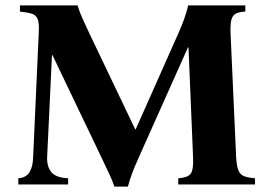

<svg xmlns="http://www.w3.org/2000/svg" viewBox="-20 -685 1000 713"><path d="M405 8Q397 -15 385.5 -39.5Q374 -64 355 -104L175 -480H173L155 -100Q154 -66 171 -45.5Q188 -25 233 -23V0H48V-23Q77 -25 89.5 -45.5Q102 -66 103 -100L124 -565Q126 -600 119.5 -615Q113 -630 97 -634.5Q81 -639 54 -642V-665H268Q276 -639 286.5 -616Q297 -593 310 -565L482 -205H484L644 -565Q667 -616 679 -665H891V-642Q872 -641 859 -636Q846 -631 840.5 -615.5Q835 -600 836 -565L857 -100Q859 -68 865.5 -52Q872 -36 887 -30.5Q902 -25 927 -23V0H642V-23Q674 -25 686.5 -38Q699 -51 697 -100L680 -509H678L497 -104Q478 -62 469.5 -38.5Q461 -15 455 8Z"/></svg>

Font: Bona Nova
Style: Bold
Weight: 700
Designer: Mateusz Machalski
Foundry: Capitalics
Version: Version 4.001; ttfautohint (v1.8.3)